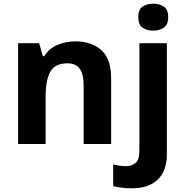

<svg xmlns="http://www.w3.org/2000/svg" viewBox="-20 -780 1002 1040"><path d="M388 -556Q476 -556 529 -508.5Q582 -461 582 -356V0H433V-319Q433 -378 412 -407.5Q391 -437 345 -437Q277 -437 252 -390.5Q227 -344 227 -257V0H78V-546H192L212 -476H220Q246 -518 291.5 -537Q337 -556 388 -556ZM729 -687Q729 -729 752.5 -744.5Q776 -760 810 -760Q843 -760 867 -744.5Q891 -729 891 -687Q891 -646 867 -630Q843 -614 810 -614Q776 -614 752.5 -630Q729 -646 729 -687ZM691 240Q666 240 638.5 236.5Q611 233 593 228V111Q611 115 627 117.5Q643 120 663 120Q693 120 714 103Q735 86 735 37V-546H884V59Q884 109 865 150Q846 191 803.5 215.5Q761 240 691 240Z"/></svg>

Font: Noto IKEA Arabic
Style: Bold
Weight: 700
Designer: Monotype Design Team
Foundry: Monotype Imaging Inc.
Version: Version 1.200